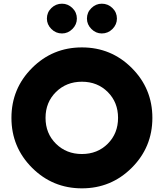

<svg xmlns="http://www.w3.org/2000/svg" viewBox="-20 -1019 894 1049"><path d="M318.8 -836.2Q285 -836.2 260.6 -860.6Q236.2 -885 236.2 -917.5Q236.2 -951.2 260.6 -975Q285 -998.8 318.8 -998.8Q351.2 -998.8 375.6 -975Q400 -951.2 400 -917.5Q400 -885 375.6 -860.6Q351.2 -836.2 318.8 -836.2ZM536.2 -836.2Q503.8 -836.2 479.4 -860.6Q455 -885 455 -917.5Q455 -951.2 479.4 -975Q503.8 -998.8 536.2 -998.8Q570 -998.8 594.4 -975Q618.8 -951.2 618.8 -917.5Q618.8 -885 594.4 -860.6Q570 -836.2 536.2 -836.2ZM700 -102.5Q587.5 10 427.5 10Q267.5 10 155 -102.5Q42.5 -215 42.5 -375Q42.5 -535 155 -647.5Q267.5 -760 427.5 -760Q587.5 -760 700 -647.5Q812.5 -535 812.5 -375Q812.5 -215 700 -102.5ZM285.6 -233.8Q342.5 -177.5 427.5 -177.5Q512.5 -177.5 568.8 -233.8Q625 -290 625 -375Q625 -460 568.8 -516.2Q512.5 -572.5 427.5 -572.5Q342.5 -572.5 285.6 -516.2Q228.8 -460 228.8 -375Q228.8 -290 285.6 -233.8Z"/></svg>

Font: Now Alt Black
Style: Regular
Weight: 900
Designer: Alfredo Marco Pradil
Foundry: Alfredo Marco Pradil
Version: Version 1.002;PS 001.002;hotconv 1.0.88;makeotf.lib2.5.64775